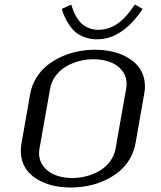

<svg xmlns="http://www.w3.org/2000/svg" viewBox="-20 -812 707 842"><path d="M153.3 -160.6Q151.4 -149.9 151.4 -139.6Q151.4 -105.5 172.4 -80.1Q193.4 -54.7 225.8 -43Q258.3 -31.2 297.4 -31.2Q329.1 -31.2 360.1 -39.6Q391.1 -47.9 417.5 -63.5Q443.8 -79.1 462.6 -104.2Q481.4 -129.4 486.8 -160.6L533.2 -422.9Q535.2 -433.6 535.2 -444.3Q535.2 -478.5 514.4 -503.7Q493.7 -528.8 461.2 -540.5Q428.7 -552.2 389.2 -552.2Q357.4 -552.2 326.4 -543.9Q295.4 -535.6 269 -520Q242.7 -504.4 223.9 -479.2Q205.1 -454.1 199.7 -422.9ZM74.2 -183.1 112.3 -399.9Q119.1 -438 138.9 -470.2Q158.7 -502.4 186.5 -524.9Q214.4 -547.4 249.3 -563.2Q284.2 -579.1 321.3 -586.4Q358.4 -593.8 396.5 -593.8Q431.2 -593.8 463.1 -587.6Q495.1 -581.5 522.9 -568.4Q550.8 -555.2 571.3 -536.6Q591.8 -518.1 603.8 -491.5Q615.7 -464.8 615.7 -433.1Q615.7 -417 612.3 -399.9L574.2 -183.1Q567.4 -145 547.9 -112.8Q528.3 -80.6 500.2 -58.1Q472.2 -35.6 437.5 -20Q402.8 -4.4 365.5 2.9Q328.1 10.3 290 10.3Q255.4 10.3 223.6 4.2Q191.9 -2 164.1 -14.9Q136.2 -27.8 115.5 -46.4Q94.7 -64.9 83 -91.6Q71.3 -118.2 71.3 -149.9Q71.3 -166 74.2 -183.1ZM404.8 -639.6Q376 -639.6 351.6 -648.7Q327.1 -657.7 311.5 -670.9Q295.9 -684.1 283.2 -703.4Q270.5 -722.7 263.7 -738.3Q256.8 -753.9 251 -772.9L292 -792Q297.4 -775.4 302.7 -762.2Q308.1 -749 318.1 -732.9Q328.1 -716.8 340.3 -706.3Q352.5 -695.8 371.1 -688.5Q389.6 -681.2 412.1 -681.2Q434.6 -681.2 455.8 -688.5Q477.1 -695.8 492.9 -706.3Q508.8 -716.8 524.4 -732.9Q540 -749 550 -762.2Q560.1 -775.4 571.3 -792L605.5 -772.9Q517.1 -639.6 404.8 -639.6Z"/></svg>

Font: Resagnicto
Style: Italic
Weight: 500
Italic angle: -10°
Version: Version 0.999